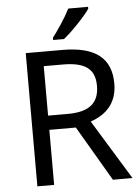

<svg xmlns="http://www.w3.org/2000/svg" viewBox="-61 -978 744 1025"><g transform="rotate(-5 311.0 -465.5)"><path d="M249 -771H307.1C327.6 -787.1 353 -810.5 383.3 -842.3C413.6 -874 436 -899.9 450.2 -920.9V-931.2H344.2C331.1 -905.8 315.4 -878.9 296.4 -850.1C277.3 -821.3 261.2 -798.8 249 -783.2ZM329.1 -294.9 502 0H606.9L411.1 -319.8C506.3 -352.5 554.2 -416.5 554.2 -511.2C554.2 -646.5 471.2 -713.9 293.9 -713.9H97.2V0H187V-294.9ZM187 -636.2H289.1C410.2 -636.2 460.9 -596.7 460.9 -506.8C460.9 -417 409.7 -371.1 293.9 -371.1H187Z"/></g></svg>

Font: Noto Reveo Sans
Style: Regular
Weight: 400
Designer: Monotype Design team
Foundry: Monotype Imaging Inc.
Version: Version 1.04